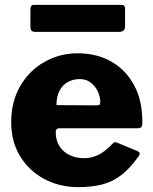

<svg xmlns="http://www.w3.org/2000/svg" viewBox="-20 -759 628 789"><path d="M209 -216Q209 -182 224.5 -158Q240 -134 266.5 -121.5Q293 -109 326 -109Q356 -109 384 -122.5Q412 -136 444 -170Q448 -174 451 -174.5Q454 -175 463 -172L545 -138Q561 -131 549 -116Q514 -67 478.5 -39.5Q443 -12 400 -1Q357 10 302 10Q224 10 161 -24Q98 -58 62 -118Q26 -178 26 -257Q26 -342 63.5 -406Q101 -470 163.5 -505Q226 -540 299 -540Q377 -540 436.5 -506.5Q496 -473 530.5 -410Q565 -347 565 -257Q565 -245 562.5 -239Q560 -233 548 -232H223Q217 -232 213 -228Q209 -224 209 -216ZM375 -326Q385 -326 388.5 -328.5Q392 -331 392 -340Q392 -359 383 -380.5Q374 -402 355 -418Q336 -434 307 -434Q280 -434 258 -421.5Q236 -409 224 -385Q212 -361 212 -327ZM494 -723V-650Q494 -628 468 -628H125Q114 -628 109.5 -633Q105 -638 105 -648V-721Q105 -739 119 -739H480Q494 -739 494 -723Z"/></svg>

Font: Libre Franklin ExtraBold
Style: Regular
Weight: 800
Designer: Pablo Impallari, Rodrigo Fuenzalida, Nhung Nguyen
Foundry: Impallari Type
Version: Version 3.000